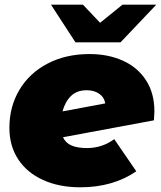

<svg xmlns="http://www.w3.org/2000/svg" viewBox="-20 -787 685 817"><path d="M637 -313Q637 -301 635 -275L248 -203Q259 -179 284 -168Q309 -157 350 -157Q415 -157 466 -195L560 -58Q460 10 322 10Q232 10 163.5 -21Q95 -52 57.5 -109Q20 -166 20 -243Q20 -333 62.5 -404.5Q105 -476 182.5 -516.5Q260 -557 361 -557Q440 -557 502.5 -529Q565 -501 601 -446Q637 -391 637 -313ZM246 -313 428 -347Q423 -374 401.5 -388.5Q380 -403 349 -403Q307 -403 282 -378.5Q257 -354 246 -313ZM645 -767 493 -607H301L197 -767H333L406 -690L501 -767Z"/></svg>

Font: Montserrat Alternates Black
Style: Italic
Weight: 900
Italic angle: -11.3°
Designer: Julieta Ulanovsky
Foundry: Julieta Ulanovsky
Version: Version 7.200